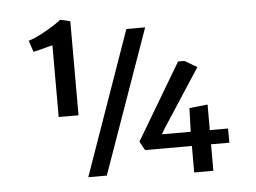

<svg xmlns="http://www.w3.org/2000/svg" viewBox="-56 -898 1323 994"><g transform="rotate(-5 605.0 -401.0)"><path d="M913.6 23.4H1013.2V-114.3H1108.4L1107.9 -188H1013.2V-320.8L918 -311L914.1 -189.5V-188H763.7L784.2 -221.7L977.5 -518.6L913.6 -556.2H880.4L645 -160.2L670.4 -114.3H913.6ZM365.2 0H461.4L726.1 -747.1H628.4ZM239.7 -323.7H342.8V-812.5L291.5 -824.7C268.6 -805.7 178.7 -747.6 119.6 -730.5L139.2 -671.4C181.2 -679.2 198.7 -687.5 239.7 -696.3Z"/></g></svg>

Font: Merriweather Sans
Style: Regular
Weight: 400
Designer: Eben Sorkin ( eben@eyebytes.com )
Foundry: Eben Sorkin
Version: Version 1.003